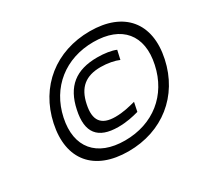

<svg xmlns="http://www.w3.org/2000/svg" viewBox="-143 -870 1126 1070"><g transform="rotate(-30 420.0 -335.0)"><path d="M400 9C180 9 70 -124 115 -335C160 -546 326 -679 546 -679C764 -679 875 -546 830 -335C785 -124 618 9 400 9ZM179 -335C142 -161 233 -53 413 -53C594 -53 729 -161 766 -335C804 -509 714 -617 533 -617C353 -617 216 -509 179 -335ZM265 -336C236 -202 288 -137 418 -137C473 -137 514 -147 551 -157L563 -215C524 -205 483 -194 432 -194C342 -194 307 -239 328 -336C348 -432 402 -476 498 -476C543 -476 587 -467 614 -455L627 -513C600 -525 555 -532 509 -532C371 -532 293 -470 265 -336Z"/></g></svg>

Font: LT Wave Text Medium Italic
Style: Regular
Weight: 500
Designer: Daniel Lyons
Version: Version 2.5 (Glyphs App)